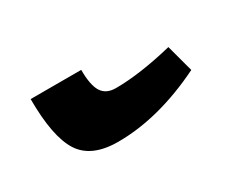

<svg xmlns="http://www.w3.org/2000/svg" viewBox="-43 -469 500 411"><g transform="rotate(-30 207.0 -263.5)"><path d="M44 -350H169Q169 -312 179.5 -295.5Q190 -279 214 -279Q273 -279 355 -299L373 -232Q261 -177 161 -177Q95 -177 69.5 -217Q44 -257 44 -350Z"/></g></svg>

Font: Noto Serif Armenian Black Cond
Style: Regular
Weight: 900
Width: 3
Designer: Monotype Design team
Foundry: Monotype Imaging Inc.
Version: Version 1.000